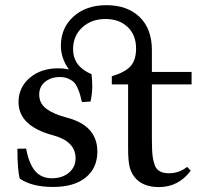

<svg xmlns="http://www.w3.org/2000/svg" viewBox="-20 -722 801 753"><path d="M188 11.2Q105 11.2 57.6 -21.5Q48.3 -53.7 48.3 -138.7L82.5 -139.2Q93.3 -80.6 117.4 -51.8Q141.6 -22.9 183.6 -22.9Q224.1 -22.9 250.2 -44.7Q276.4 -66.4 276.4 -101.6Q276.4 -168 186.5 -191.9Q52.7 -228 52.7 -321.8Q52.7 -378.9 96.4 -416.5Q140.1 -454.1 208.5 -454.1Q230.5 -454.1 250.5 -449.7Q218.8 -492.7 218.8 -543Q218.8 -612.3 268.1 -657Q317.4 -701.7 397.5 -701.7Q479.5 -701.7 527.6 -655.3Q575.7 -608.9 575.7 -525.4V-439.9H731.4V-391.1H575.7V-177.2Q575.7 -128.4 578.9 -107.2Q582 -85.9 588.9 -69.8Q601.1 -42.5 642.6 -42.5Q682.1 -42.5 713.9 -67.4L728 -52.7Q680.2 11.7 603.5 11.7Q538.6 11.7 507.8 -27.3Q493.2 -45.9 487.8 -69.6Q482.4 -93.3 482.4 -143.1V-391.1H418.5V-422.9Q471.7 -439 492.7 -463.1Q513.7 -487.3 513.7 -531.7Q513.7 -584.5 480.7 -616Q447.8 -647.5 393.6 -647.5Q338.9 -647.5 302.7 -614.5Q266.6 -581.5 266.6 -529.3Q266.6 -461.4 338.9 -431.2Q341.8 -408.7 341.8 -383.8Q341.8 -353.5 335 -323.7L301.3 -321.8Q296.9 -340.8 293.5 -352.5Q290 -364.3 283.4 -378.7Q276.9 -393.1 268.3 -400.9Q259.8 -408.7 246.1 -414.3Q232.4 -419.9 214.4 -419.9Q180.7 -419.9 157.2 -401.4Q133.8 -382.8 133.8 -351.1Q133.8 -316.4 161.9 -295.4Q189.9 -274.4 240.2 -261.2Q361.8 -230.5 361.8 -127.4Q361.8 -63 316.2 -25.9Q270.5 11.2 188 11.2Z"/></svg>

Font: Elstob 10pt Medium
Style: Regular
Weight: 500
Designer: Peter S. Baker
Version: Version 1.015